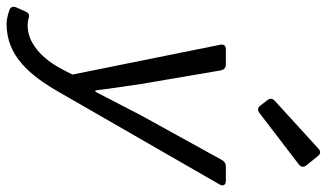

<svg xmlns="http://www.w3.org/2000/svg" viewBox="-280 -563 984 578"><g transform="rotate(90 212.0 -274.0)"><path d="M224.6 -586.9 241.2 -565.4C247.1 -557.6 254.9 -556.6 263.7 -563.5L418 -681.6C426.8 -688.5 426.8 -696.3 420.9 -704.1L392.6 -739.3C386.7 -747.1 378.9 -748 371.1 -741.2L225.6 -608.4C218.8 -601.6 218.8 -594.7 224.6 -586.9ZM-4.9 198.2C91.8 198.2 150.4 127.9 202.1 37.1L478.5 -443.4C484.4 -454.1 479.5 -461.9 467.8 -461.9H423.8C416 -461.9 409.2 -458 405.3 -451.2L270.5 -207L199.2 -69.3H195.3C189.5 -112.3 182.6 -164.1 175.8 -207L134.8 -447.3C132.8 -456.1 127 -461.9 118.2 -461.9H71.3C60.5 -461.9 55.7 -456.1 57.6 -445.3L147.5 0L130.9 32.2C97.7 94.7 50.8 134.8 0 134.8C-7.8 134.8 -14.6 133.8 -22.5 131.8C-31.2 128.9 -38.1 130.9 -42 140.6L-54.7 168.9C-58.6 177.7 -56.6 186.5 -46.9 189.5C-31.2 195.3 -15.6 198.2 -4.9 198.2Z"/></g></svg>

Font: Ed Sans Neue
Style: Italic
Weight: 400
Italic angle: -11°
Designer: Stephen Hutchings
Version: Version 1.004;PS 001.004;hotconv 1.0.88;makeotf.lib2.5.64775